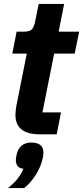

<svg xmlns="http://www.w3.org/2000/svg" viewBox="-20 -687 425 982"><path d="M270 0H182Q121 0 90 -25Q59 -50 59 -99Q59 -107 60 -119Q61 -131 63 -142L117 -413H43L65 -525H101Q133 -525 144 -538Q155 -551 160 -578L178 -667H308L280 -525H385L362 -413H257L197 -112H292ZM139 42Q171 42 186.5 55Q202 68 202 93Q202 99 201.5 104Q201 109 199 120Q190 165 162.5 208Q135 251 103 275H20Q49 253 68 229.5Q87 206 100 176Q78 174 69.5 161.5Q61 149 61 131Q61 127 62 121Q63 115 65 104Q71 74 90.5 58Q110 42 139 42Z"/></svg>

Font: IBM Plex Sans
Style: Italic
Weight: 400
Italic angle: -11.31°
Designer: Mike Abbink, Paul van der Laan, Pieter van Rosmalen
Foundry: Bold Monday
Version: Version 3.201